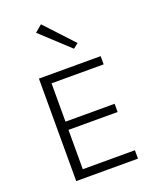

<svg xmlns="http://www.w3.org/2000/svg" viewBox="-163 -994 877 1087"><g transform="rotate(-20 275.0 -451.0)"><path d="M476 0H104V-617.5H476V-568H162V-337H458V-287.5H162V-50.5H476ZM348.5 -708.5 177.5 -867 220 -902.5 378.5 -732Z"/></g></svg>

Font: Betina Sans Light
Style: Regular
Weight: 300
Designer: Jonathan Pinhorn (font) & Cristiano Sobral (main changes)
Version: Version 2.001;October 6, 2020;FontCreator 13.0.0.2681 64-bit